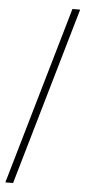

<svg xmlns="http://www.w3.org/2000/svg" viewBox="-59 -833 421 943"><g transform="rotate(5 151.0 -361.5)"><path d="M259 -800H297L43 77H5Z"/></g></svg>

Font: Bitter Pro Light
Style: Regular
Weight: 300
Designer: Sol Matas, and Bitter project Authors
Foundry: Sol Matas
Version: Version 1.010